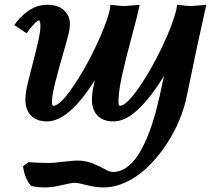

<svg xmlns="http://www.w3.org/2000/svg" viewBox="-20 -511 916 812"><path d="M764.6 -79.6H764.2Q751 -27.8 726.6 23.7Q702.1 75.2 668.5 121.6Q634.8 168 595.5 203.9Q556.2 239.7 510 260.7Q463.9 281.7 418 281.7Q384.8 281.7 347.4 272Q310.1 262.2 295.4 262.2Q281.7 262.2 241.2 272Q200.7 281.7 170.4 281.7Q138.2 281.7 111.8 275.4Q84 244.6 77.6 191.9L100.6 174.8Q143.6 178.2 188 178.2Q206.1 178.2 247.3 173.1Q288.6 168 306.6 168Q342.3 168 372.3 180.2Q402.3 192.4 423.1 204.3Q443.8 216.3 458 216.3Q492.7 216.3 524.2 190.2Q555.7 164.1 579.6 118.4Q603.5 72.8 621.6 18.8Q639.6 -35.2 653.3 -98.6H653.8Q667.5 -161.1 673.8 -190.9Q621.6 -104 566.7 -50.8Q511.7 2.4 460 2.4Q416 2.4 392.3 -22.2Q368.7 -46.9 368.7 -89.8Q368.7 -118.7 378.4 -158.7Q378.9 -163.6 380.9 -171.9Q271.5 2.4 178.7 2.4Q134.8 2.4 111.1 -22.2Q87.4 -46.9 87.4 -89.8Q87.4 -118.7 97.2 -158.7Q103 -183.1 118.9 -244.1Q134.8 -305.2 142.8 -342Q150.9 -378.9 150.9 -397.9Q150.9 -424.8 144 -424.8Q135.3 -424.8 104.5 -386.7L105.5 -387.7Q105 -387.2 99.1 -379.2Q93.3 -371.1 92.8 -370.1L40.5 -404.8Q63.5 -439.9 100.1 -465.3Q136.7 -490.7 180.2 -490.7Q227.1 -490.7 251.5 -466.8Q275.9 -442.9 275.9 -409.2Q275.9 -392.6 271 -372.1Q264.2 -343.8 244.1 -274.4Q224.1 -205.1 211.9 -155.3Q199.7 -105.5 199.7 -80.6Q199.7 -63.5 205.6 -63.5Q232.4 -63.5 284.9 -138.7Q337.4 -213.9 383.8 -311.3Q430.2 -408.7 444.8 -471.7Q446.3 -482.4 446.3 -490.7Q493.7 -485.4 506.8 -485.4L570.8 -490.7Q561 -443.8 536.4 -353Q511.7 -262.2 496.3 -192.6Q481 -123 481 -80.6Q481 -63.5 486.8 -63.5Q513.7 -63.5 566.2 -138.7Q618.7 -213.9 665 -311.3Q711.4 -408.7 726.1 -471.7L729 -490.7Q774.4 -485.4 788.1 -485.4L852.5 -490.7Q816.4 -332 768.6 -98.6Q767.6 -95.7 767.6 -94.2Q766.1 -85.9 764.6 -79.6Z"/></svg>

Font: Flanker
Style: Bold Italic
Weight: 700
Italic angle: -12°
Designer: Flanker
Version: Version 2.000